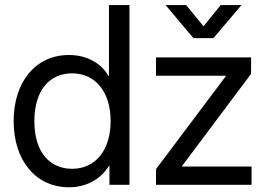

<svg xmlns="http://www.w3.org/2000/svg" viewBox="-20 -748 1084 777"><path d="M258.8 9.8C325.7 9.8 384.8 -18.6 421.9 -78.1H422.9V0H503.9V-727.5H420.9V-439.5H419.9C386.7 -497.1 325.7 -525.4 258.8 -525.4C124.5 -525.4 35.2 -417 35.2 -257.8C35.2 -99.1 124.5 9.8 258.8 9.8ZM271.5 -64.9C182.1 -64.9 119.1 -131.3 119.1 -257.8C119.1 -384.3 182.1 -451.2 271.5 -451.2C367.2 -451.2 427.7 -374.5 427.7 -257.8C427.7 -141.1 367.2 -64.9 271.5 -64.9ZM611.3 0H998V-74.2H716.8V-76.2L996.1 -449.2V-515.6H611.3V-441.4H893.6V-439.5L611.3 -63.5ZM733.4 -727.5H650.4V-727.1L762.7 -593.8H843.8L957 -727.1V-727.5H873L803.7 -641.6Z"/></svg>

Font: Raveo Display Display
Style: Regular
Weight: 400
Designer: Jakub Foglar, Rasmus Andersson (Inter)
Foundry: Jakubfoglar.com
Version: Version 1.100;Glyphs 3.2.3 (3260)